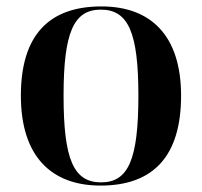

<svg xmlns="http://www.w3.org/2000/svg" viewBox="-20 -568 629 598"><path d="M293 10C458 10 544 -82 544 -270C544 -457 450 -548 296 -548C131 -548 45 -457 45 -270C45 -82 139 10 293 10ZM295 0C209 0 178 -72 178 -270C178 -466 209 -538 294 -538C380 -538 411 -466 411 -270C411 -72 380 0 295 0Z"/></svg>

Font: Noto Serif Display SemiBold
Style: Regular
Weight: 600
Designer: Monotype Design Team
Foundry: Monotype Imaging Inc.
Version: Version 2.009